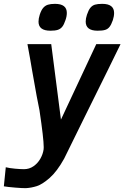

<svg xmlns="http://www.w3.org/2000/svg" viewBox="-32 -779 652 997"><path d="M92.5 99.5Q120 99.5 142 84.2Q164 69 177.5 45.2Q191 21.5 194.5 -3.5Q195 -6.5 195 -15Q195 -59 173 -206.5Q163 -251 134.5 -414.5Q126.5 -464 110.5 -550H234L284.5 -158L468 -550H594Q555 -469 407 -170.5Q306 35 301 45Q264 111.5 225.8 145Q187.5 178.5 159 187.5Q130.5 196.5 102.5 198Q86.5 198.5 47.2 195.2Q8 192 -12 188.5L-2 89.5Q18.5 94.5 46.8 97Q75 99.5 92.5 99.5ZM168 -666.5Q168 -683 174.5 -703Q182 -726 192.2 -738Q202.5 -750 216.8 -754.5Q231 -759 253.5 -759Q315 -759 315 -712Q315 -694 308 -674.5Q300.5 -651.5 291.2 -640Q282 -628.5 268 -624Q254 -619.5 230 -619.5Q168 -619.5 168 -666.5ZM413 -667Q413 -683 419.5 -702.5Q427.5 -726.5 437.2 -738.5Q447 -750.5 461 -754.8Q475 -759 499 -759Q560.5 -759 560.5 -711.5Q560.5 -694.5 554 -674.5Q546 -651.5 537 -639.8Q528 -628 514 -623.8Q500 -619.5 475 -619.5Q413 -619.5 413 -667Z"/></svg>

Font: JuliaMono SemiBold
Style: Italic
Weight: 600
Italic angle: -9°
Monospace: yes
Designer: cormullion
Foundry: corm
Version: Version 0.056; ttfautohint (v1.8.4)